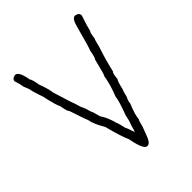

<svg xmlns="http://www.w3.org/2000/svg" viewBox="-186 -780 873 873"><g transform="rotate(-45 250.0 -344.0)"><path d="M57.1 -671.4Q80.1 -671.4 90.3 -608.9Q96.7 -604.5 104 -562Q119.6 -521.5 123.5 -491.7L150.9 -403.8Q154.3 -398.4 166.5 -356.9Q176.3 -338.4 184.1 -308.1Q187 -308.1 197.8 -265.1Q218.8 -234.4 229 -192.9Q235.4 -178.7 242.7 -144Q245.6 -144 256.3 -108.9Q258.3 -108.9 258.3 -105H260.3L270 -138.2Q277.3 -154.3 283.7 -187Q309.1 -254.4 311 -278.8Q334 -336.4 340.3 -380.4Q345.2 -383.8 363.8 -462.4Q370.6 -468.8 377.4 -509.3Q383.3 -519.5 410.6 -622.6Q421.9 -669.4 439.9 -669.4H441.9Q463.4 -666 463.4 -647.9Q445.8 -597.2 439.9 -569.8Q435.1 -569.8 430.2 -530.8Q427.7 -530.8 418.5 -491.7Q397 -427.7 383.3 -366.7Q377 -366.7 373.5 -327.6Q367.7 -325.2 357.9 -280.8Q351.1 -266.6 346.2 -241.7Q336.4 -224.6 336.4 -210.4Q313 -153.3 313 -130.4Q309.6 -130.4 301.3 -95.2Q278.8 -33.7 275.9 -32.7Q267.6 -17.1 254.4 -17.1Q231.9 -17.1 217.3 -97.2Q199.7 -137.2 180.2 -214.4Q152.3 -259.8 147 -292.5Q143.1 -298.8 115.7 -382.3Q109.4 -382.3 102.1 -427.2Q95.2 -432.1 76.7 -515.1Q63 -550.8 57.1 -581.5L47.4 -605Q43.5 -629.9 35.6 -651.9Q35.6 -667.5 57.1 -671.4Z"/></g></svg>

Font: CEF Fonts CJK Mono
Style: Regular
Weight: 400
Designer: PartyBoss (派对大魔王)
Version: Release 2.25